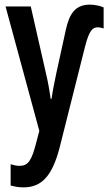

<svg xmlns="http://www.w3.org/2000/svg" viewBox="-20 -570 470 830"><path d="M369 -550C306 -550 280 -511 265 -443L224 -256C215 -212 207 -175 203 -143H199C194 -179 187 -219 178 -256L113 -542H4L150 -4L137 45C117 124 102 147 64 147C52 147 39 144 26 140V232C45 237 62 240 81 240C161 240 206 190 238 67L348 -370C366 -440 381 -452 403 -452C410 -452 419 -450 428 -447V-538C416 -544 389 -550 369 -550Z"/></svg>

Font: Noto Sans Display Condensed Medium
Style: Regular
Weight: 500
Width: 3
Designer: Monotype Design Team
Foundry: Monotype Imaging Inc.
Version: Version 1.900